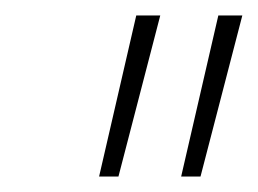

<svg xmlns="http://www.w3.org/2000/svg" viewBox="-20 -724 333 248"><path d="M293 -704 239 -496H214L262 -704ZM187 -704 133 -496H108L156 -704Z"/></svg>

Font: Prodigy Sans ExtraLight
Style: Italic
Weight: 200
Italic angle: -13°
Designer: Wei Huang
Foundry: Wei Huang
Version: Version 1.003; ttfautohint (v1.8.3)